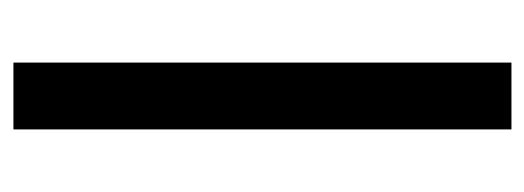

<svg xmlns="http://www.w3.org/2000/svg" viewBox="-274 -526 800 293"><g transform="rotate(90 126.5 -380.0)"><path d="M178 0H76V-760H178Z"/></g></svg>

Font: Noto Sans Telugu SemiCondensed Medium
Style: Regular
Weight: 500
Width: 4
Designer: Jelle Bosma - Monotype Design Team
Foundry: Monotype Imaging Inc.
Version: Version 2.005; ttfautohint (v1.8.4.7-5d5b)